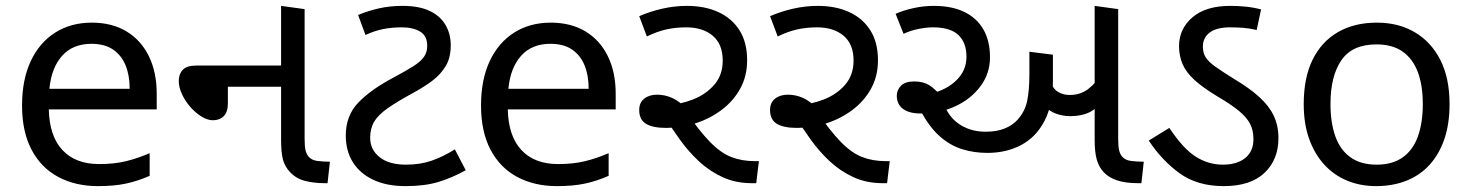

<svg xmlns="http://www.w3.org/2000/svg" viewBox="-20 -623 5004 653"><path d="M292 -546Q361 -546 410.5 -516Q460 -486 486.5 -431.5Q513 -377 513 -304V-251H146Q148 -160 192.5 -112.5Q237 -65 317 -65Q368 -65 407.5 -74.5Q447 -84 489 -102V-25Q448 -7 408 1.5Q368 10 313 10Q237 10 178.5 -21Q120 -52 87.5 -113.5Q55 -175 55 -264Q55 -352 84.5 -415Q114 -478 167.5 -512Q221 -546 292 -546ZM291 -474Q228 -474 191.5 -433.5Q155 -393 148 -321H421Q421 -367 407 -401Q393 -435 364.5 -454.5Q336 -474 291 -474Z M1084 0Q1049 0 1018.5 -7.5Q988 -15 967 -37Q948 -57 942 -81.5Q936 -106 936 -148V-603L1016 -592V-152Q1016 -125 1019 -112.5Q1022 -100 1028 -92Q1039 -78 1060 -75.5Q1081 -73 1102 -73L1094 0ZM704 -214Q686 -214 665.5 -226.5Q645 -239 627.5 -259Q610 -279 599 -302.5Q588 -326 588 -348Q588 -371 601.5 -385.5Q615 -400 648 -400H972V-328H755V-271Q755 -242 741 -228Q727 -214 704 -214Z M1359 10Q1295 10 1249.5 -11.5Q1204 -33 1180 -71.5Q1156 -110 1156 -162Q1156 -230 1199 -274.5Q1242 -319 1318 -359Q1359 -381 1384.5 -397Q1410 -413 1421.5 -429Q1433 -445 1433 -467Q1433 -501 1409 -515.5Q1385 -530 1347 -530Q1312 -530 1282.5 -524Q1253 -518 1223 -504L1198 -572Q1231 -586 1268.5 -594.5Q1306 -603 1349 -603Q1405 -603 1441 -586Q1477 -569 1495 -538.5Q1513 -508 1513 -469Q1513 -427 1496 -398.5Q1479 -370 1450.5 -348.5Q1422 -327 1385 -307Q1330 -277 1298 -254.5Q1266 -232 1252.5 -209Q1239 -186 1239 -154Q1239 -114 1271 -88.5Q1303 -63 1361 -63Q1409 -63 1448 -76.5Q1487 -90 1527 -115L1564 -44Q1517 -18 1470.5 -4Q1424 10 1359 10Z M1853 -546Q1922 -546 1971.5 -516Q2021 -486 2047.5 -431.5Q2074 -377 2074 -304V-251H1707Q1709 -160 1753.5 -112.5Q1798 -65 1878 -65Q1929 -65 1968.5 -74.5Q2008 -84 2050 -102V-25Q2009 -7 1969 1.5Q1929 10 1874 10Q1798 10 1739.5 -21Q1681 -52 1648.5 -113.5Q1616 -175 1616 -264Q1616 -352 1645.5 -415Q1675 -478 1728.5 -512Q1782 -546 1853 -546ZM1852 -474Q1789 -474 1752.5 -433.5Q1716 -393 1709 -321H1982Q1982 -367 1968 -401Q1954 -435 1925.5 -454.5Q1897 -474 1852 -474Z M2537 0Q2482 0 2437.5 -20.5Q2393 -41 2357.5 -74Q2322 -107 2293.5 -146.5Q2265 -186 2241 -225L2249 -265Q2294 -268 2337.5 -285Q2381 -302 2409.5 -335Q2438 -368 2438 -417Q2438 -473 2404 -501.5Q2370 -530 2314 -530Q2278 -530 2246.5 -523Q2215 -516 2180 -499L2154 -568Q2191 -584 2232.5 -593.5Q2274 -603 2316 -603Q2377 -603 2423 -582Q2469 -561 2495 -520Q2521 -479 2521 -418Q2521 -364 2497.5 -321.5Q2474 -279 2434 -249Q2394 -219 2345 -203.5Q2296 -188 2246 -188Q2200 -188 2177 -202Q2154 -216 2154 -249Q2154 -274 2171 -287.5Q2188 -301 2215 -301Q2241 -301 2266 -290Q2291 -279 2324 -246H2311Q2358 -178 2394.5 -140.5Q2431 -103 2467 -89Q2503 -75 2547 -75H2561L2552 0Z M2982 0Q2927 0 2882.5 -20.5Q2838 -41 2802.5 -74Q2767 -107 2738.5 -146.5Q2710 -186 2686 -225L2694 -265Q2739 -268 2782.5 -285Q2826 -302 2854.5 -335Q2883 -368 2883 -417Q2883 -473 2849 -501.5Q2815 -530 2759 -530Q2723 -530 2691.5 -523Q2660 -516 2625 -499L2599 -568Q2636 -584 2677.5 -593.5Q2719 -603 2761 -603Q2822 -603 2868 -582Q2914 -561 2940 -520Q2966 -479 2966 -418Q2966 -364 2942.5 -321.5Q2919 -279 2879 -249Q2839 -219 2790 -203.5Q2741 -188 2691 -188Q2645 -188 2622 -202Q2599 -216 2599 -249Q2599 -274 2616 -287.5Q2633 -301 2660 -301Q2686 -301 2711 -290Q2736 -279 2769 -246H2756Q2803 -178 2839.5 -140.5Q2876 -103 2912 -89Q2948 -75 2992 -75H3006L2997 0Z M3338 -103Q3292 -103 3251 -116Q3210 -129 3175 -160.5Q3140 -192 3112 -245L3133 -303Q3189 -311 3228 -345.5Q3267 -380 3267 -430Q3267 -478 3239.5 -504Q3212 -530 3153 -530Q3131 -530 3103.5 -524.5Q3076 -519 3053 -508L3026 -576Q3050 -587 3085 -595Q3120 -603 3156 -603Q3217 -603 3259.5 -582.5Q3302 -562 3324.5 -523Q3347 -484 3347 -428Q3347 -373 3314.5 -329.5Q3282 -286 3229 -261.5Q3176 -237 3112 -237Q3085 -237 3067 -244Q3049 -251 3039.5 -264.5Q3030 -278 3030 -297Q3030 -317 3044.5 -331.5Q3059 -346 3089 -346Q3120 -346 3140 -333.5Q3160 -321 3182 -295L3196 -256Q3214 -217 3250 -196Q3286 -175 3332 -175Q3370 -175 3397 -186Q3424 -197 3441 -216Q3466 -244 3473.5 -280Q3481 -316 3481 -371V-447L3561 -437V-349Q3561 -267 3532.5 -212Q3504 -157 3453.5 -130Q3403 -103 3338 -103ZM3619 -228Q3594 -228 3570 -237Q3546 -246 3526 -269Q3506 -292 3492 -333L3550 -356Q3558 -324 3576 -312Q3594 -300 3618 -300Q3654 -300 3680 -319.5Q3706 -339 3728 -373L3745 -291Q3720 -261 3691.5 -244.5Q3663 -228 3619 -228ZM3851 0Q3808 0 3779.5 -9.5Q3751 -19 3734 -37Q3718 -54 3710.5 -79Q3703 -104 3703 -148V-603L3783 -592V-152Q3783 -125 3786 -112.5Q3789 -100 3795 -92Q3806 -78 3827.5 -75.5Q3849 -73 3870 -73L3862 0Z M4142 10Q4052 10 3991.5 -34Q3931 -78 3887 -145L3957 -188Q4004 -117 4047 -90Q4090 -63 4139 -63Q4187 -63 4215 -85.5Q4243 -108 4243 -150Q4243 -179 4232 -201Q4221 -223 4194 -245.5Q4167 -268 4119 -296Q4071 -325 4042.5 -351Q4014 -377 4002 -405Q3990 -433 3990 -466Q3990 -525 4035.5 -564Q4081 -603 4164 -603Q4190 -603 4216 -600.5Q4242 -598 4269 -591L4254 -521Q4228 -527 4207 -528.5Q4186 -530 4163 -530Q4118 -530 4094.5 -512.5Q4071 -495 4071 -464Q4071 -443 4081 -427.5Q4091 -412 4114.5 -395.5Q4138 -379 4178 -354Q4230 -323 4263 -293Q4296 -263 4312 -229.5Q4328 -196 4328 -153Q4328 -80 4280.5 -35Q4233 10 4142 10Z M4910 -269Q4910 -202 4892.5 -150.5Q4875 -99 4842.5 -63Q4810 -27 4763.5 -8.5Q4717 10 4660 10Q4607 10 4562 -8.5Q4517 -27 4484 -63Q4451 -99 4432.5 -150.5Q4414 -202 4414 -269Q4414 -358 4444 -419.5Q4474 -481 4530 -513.5Q4586 -546 4663 -546Q4736 -546 4791.5 -513.5Q4847 -481 4878.5 -419.5Q4910 -358 4910 -269ZM4505 -269Q4505 -206 4521.5 -159.5Q4538 -113 4573 -88Q4608 -63 4662 -63Q4716 -63 4751 -88Q4786 -113 4802.5 -159.5Q4819 -206 4819 -269Q4819 -333 4802 -378Q4785 -423 4750.5 -447.5Q4716 -472 4661 -472Q4579 -472 4542 -418Q4505 -364 4505 -269Z"/></svg>

Font: guzrati25
Style: Book
Weight: 400
Designer: Jelle Bosma - Monotype Design Team, Universal Thirst
Foundry: Monotype Imaging Inc.
Version: Version 2.106